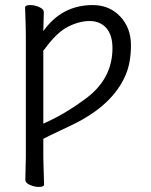

<svg xmlns="http://www.w3.org/2000/svg" viewBox="-20 -727 596 758"><path d="M151 -179V-105L152 -67L154 1Q154 11 134 11Q116 11 98 3Q80 -5 80 -17L82 -105V-590L81 -639L79 -697Q79 -707 99 -707Q117 -707 135 -699Q153 -691 153 -679Q153 -658 152 -643L151 -604Q224 -707 346 -707Q412 -707 454.5 -662Q497 -617 497 -548.5Q497 -480 476 -431Q425 -311 265 -234Q222 -213 185 -196Q164 -186 151 -179ZM151 -528V-239Q230 -273 312 -333Q424 -412 424 -537Q424 -589 399.5 -616.5Q375 -644 334 -644Q293 -644 248.5 -621.5Q204 -599 156 -533Q154 -530 151 -528Z"/></svg>

Font: Fusion Kai T
Style: Regular
Weight: 400
Designer: Fontworks Inc.
Version: Version 24.134;May 13, 2024